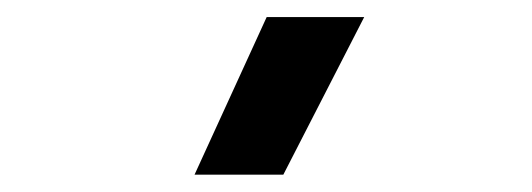

<svg xmlns="http://www.w3.org/2000/svg" viewBox="-20 -815 626 226"><path d="M209 -609.4 293.9 -794.9H408.7L313.5 -609.4Z"/></svg>

Font: Cascadia Mono Medium
Style: Regular
Weight: 500
Monospace: yes
Designer: Aaron Bell
Foundry: Saja Typeworks
Version: Version 2407.024